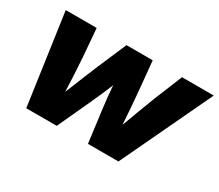

<svg xmlns="http://www.w3.org/2000/svg" viewBox="-97 -730 1080 945"><g transform="rotate(30 443.0 -258.0)"><path d="M117.7 0 44.4 -515.6H220.2L233.4 -354.5Q236.8 -309.6 239 -261.5Q241.2 -213.4 243.2 -165.5Q262.7 -213.4 282 -261.5Q301.3 -309.6 320.3 -354.5L389.6 -515.6H538.6L554.2 -354.5Q558.6 -309.6 562 -261.5Q565.4 -213.4 568.8 -166Q586.4 -213.4 604 -261.2Q621.6 -309.1 639.6 -354.5L705.1 -515.6H885.7L641.6 0H468.3L443.4 -192.9Q439.5 -221.2 436.8 -251.2Q434.1 -281.2 431.6 -312Q418.9 -281.2 406 -251.2Q393.1 -221.2 379.9 -192.9L291 0Z"/></g></svg>

Font: Inter Display ExtraBold
Style: Italic
Weight: 800
Italic angle: -9.39999°
Designer: Rasmus Andersson
Foundry: rsms
Version: Version 4.000;git-a52131595